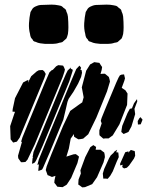

<svg xmlns="http://www.w3.org/2000/svg" viewBox="-20 -785 663 831"><path d="M315 -79 288 -15 269 14 251 25 237 24 228 23 220 12 215 6 216 -5 220 -24 211 -21 205 -19 194 -24 186 -27 181 -41 178 -49 182 -65 203 -119 253 -240 284 -305 323 -333 336 -342 339 -353 342 -364 340 -375 334 -407 353 -479 370 -506 388 -516 402 -514 410 -513 417 -502 422 -495 420 -482 415 -465 428 -466H434L445 -457L451 -452L454 -442L456 -432L443 -389L397 -276L362 -204L340 -185L329 -183L319 -182L301 -193L300 -199V-205L286 -185L278 -142L267 -106V-107L298 -117L308 -118L315 -113L322 -107L320 -99ZM251 -451 130 -159 99 -94 90 -84 79 -83H71L66 -90L59 -100L58 -111L75 -171L71 -172L73 -177L77 -190L99 -244L174 -426L194 -472L206 -483L207 -481L223 -498L232 -503L244 -502L253 -501L257 -494L261 -484L259 -475ZM318 -423 298 -388 277 -357 272 -344 264 -309 254 -267 196 -127 166 -58 162 -51 152 -47 146 -45V-51L148 -70L149 -74L147 -73L142 -71L143 -76L148 -95L179 -171L284 -425L310 -486L324 -501L331 -492L328 -482H333L335 -470L331 -452ZM280 -433 165 -155 137 -92 131 -82 124 -78 119 -76V-81L121 -100L124 -106L121 -104L122 -110L125 -127L154 -196L249 -427L265 -464L273 -480L287 -493L286 -488L295 -483L294 -477ZM45 -360 80 -428 97 -437 103 -439 102 -433 101 -427 115 -455 139 -476 148 -481 164 -482 171 -477 178 -465 172 -447 81 -228 65 -189 53 -172 37 -168 26 -182 24 -239 42 -293 45 -301 34 -302 35 -313ZM530 -331 497 -247 468 -199 450 -186H436L427 -185L419 -192L411 -199L410 -205V-221L420 -251L419 -254L416 -262L420 -275L435 -312L483 -427L493 -449L499 -459L506 -462L517 -463L519 -454L521 -446L518 -435L508 -408L507 -405L508 -404L523 -394L532 -380ZM565 -291 549 -238 536 -214 515 -205 505 -214 506 -222 509 -240 532 -296 542 -314 551 -316 560 -338 573 -356 574 -346 562 -314ZM577 -246 576 -261 583 -273 588 -278 597 -267 595 -262 589 -247ZM428 -82 400 -18 379 12 348 25 336 26 328 20 319 14V8L320 -8L330 -34L328 -48L349 -105L371 -148L384 -157L396 -149L394 -137H407H415L424 -130L431 -125L433 -116L434 -105ZM485 -85 468 -43 457 -24 446 -11 438 -12H427L426 -23L425 -34L431 -54L452 -100L459 -112L472 -124L474 -128L487 -137L483 -126L492 -125L493 -116L494 -105ZM500 -77 522 -126 536 -130 535 -124 537 -126 546 -136 563 -131 564 -125 565 -111 560 -99 539 -69 529 -59 517 -56 509 -62 510 -68 511 -72 500 -69ZM351 -733Q354 -737 356.5 -742Q359 -747 362 -750Q365 -753 370.5 -756Q376 -759 380 -760Q387 -763 395.5 -763.5Q404 -764 411 -764Q426 -765 442 -765Q458 -765 472 -762Q475 -761 479 -760.5Q483 -760 486 -758Q488 -757 490 -755Q492 -753 494 -751Q496 -750 498.5 -748Q501 -746 503 -744Q504 -743 505 -740.5Q506 -738 506 -736Q512 -724 513 -713Q514 -701 514.5 -690Q515 -679 515 -667Q515 -660 514.5 -652.5Q514 -645 513 -638Q512 -634 510 -627.5Q508 -621 506 -618Q504 -616 501.5 -614Q499 -612 498 -611Q496 -609 493.5 -607Q491 -605 489 -603Q486 -602 482.5 -601Q479 -600 476 -600Q462 -595 446 -595Q430 -595 415 -595Q404 -596 393.5 -597.5Q383 -599 373 -604Q371 -604 368.5 -605Q366 -606 365 -607Q363 -608 362 -610Q361 -612 360 -614Q358 -616 355.5 -619Q353 -622 352 -625Q351 -628 350 -631.5Q349 -635 349 -638Q343 -660 344.5 -685Q346 -710 351 -733ZM112 -733Q115 -737 117.5 -742Q120 -747 123 -750Q126 -753 131.5 -756Q137 -759 141 -760Q148 -763 156.5 -763.5Q165 -764 172 -764Q187 -765 203 -765Q219 -765 233 -762Q236 -761 240 -760.5Q244 -760 247 -758Q249 -757 251 -755Q253 -753 255 -751Q257 -750 259.5 -748Q262 -746 264 -744Q265 -743 266 -740.5Q267 -738 267 -736Q273 -724 274 -713Q275 -701 275.5 -690Q276 -679 276 -667Q276 -660 275.5 -652.5Q275 -645 274 -638Q273 -634 271 -627.5Q269 -621 267 -618Q265 -616 262.5 -614Q260 -612 259 -611Q257 -609 254.5 -607Q252 -605 250 -603Q247 -602 243.5 -601Q240 -600 237 -600Q223 -595 207 -595Q191 -595 176 -595Q165 -596 154.5 -597.5Q144 -599 134 -604Q132 -604 129.5 -605Q127 -606 126 -607Q124 -608 123 -610Q122 -612 121 -614Q119 -616 116.5 -619Q114 -622 113 -625Q112 -628 111 -631.5Q110 -635 110 -638Q104 -660 105.5 -685Q107 -710 112 -733Z"/></svg>

Font: Rubik Marker Hatch
Style: Regular
Weight: 400
Designer: Hubert and Fischer, NaN
Foundry: Hubert & Fischer, NaN
Version: Version 2.200